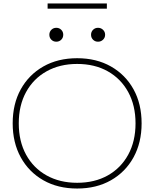

<svg xmlns="http://www.w3.org/2000/svg" viewBox="-20 -1075 888 1105"><path d="M424 10Q313 10 229.5 -37.5Q146 -85 99.5 -169.5Q53 -254 53 -365Q53 -477 99.5 -561Q146 -645 229.5 -692.5Q313 -740 424 -740Q535 -740 618.5 -692.5Q702 -645 748.5 -561Q795 -477 795 -365Q795 -254 748.5 -169.5Q702 -85 618.5 -37.5Q535 10 424 10ZM424 -23Q525 -23 600.5 -65.5Q676 -108 718 -185Q760 -262 760 -365Q760 -468 718 -545Q676 -622 600.5 -664.5Q525 -707 424 -707Q324 -707 248 -664.5Q172 -622 130 -545Q88 -468 88 -365Q88 -262 130 -185Q172 -108 248 -65.5Q324 -23 424 -23ZM304 -835Q287 -835 275.5 -846.5Q264 -858 264 -875Q264 -892 275.5 -903.5Q287 -915 304 -915Q321 -915 332.5 -903.5Q344 -892 344 -875Q344 -858 332.5 -846.5Q321 -835 304 -835ZM544 -835Q527 -835 515.5 -846.5Q504 -858 504 -875Q504 -892 515.5 -903.5Q527 -915 544 -915Q561 -915 573 -903.5Q585 -892 585 -875Q585 -858 573 -846.5Q561 -835 544 -835ZM254 -1025V-1055H595V-1025Z"/></svg>

Font: M PLUS 2 ExtraLight
Style: Regular
Weight: 250
Designer: Coji Morishita
Foundry: UNDERFOREST DESIGN
Version: Version 1.001